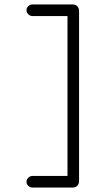

<svg xmlns="http://www.w3.org/2000/svg" viewBox="-20 -760 451 862"><path d="M283 30V-688H125Q115 -688 107 -696Q99 -704 99 -714Q99 -725 107 -732.5Q115 -740 125 -740H305Q319 -740 327 -732Q335 -724 335 -710V52Q335 66 327 74Q319 82 305 82H125Q115 82 107 74.5Q99 67 99 56Q99 46 107 38Q115 30 125 30Z"/></svg>

Font: Tsukimi Rounded
Style: Regular
Weight: 400
Designer: Takashi Funayama
Foundry: Takashi Funayama
Version: Version 1.032; ttfautohint (v1.8.3)